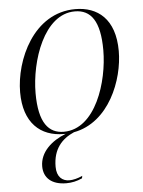

<svg xmlns="http://www.w3.org/2000/svg" viewBox="-55 -590 644 865"><g transform="rotate(-5 267.5 -157.0)"><path d="M218 10C221 10 224 10 226 10C162 35 108 82 108 147C108 199 144 232 210 232C235 232 258 227 282 216L284 205C263 215 241 220 225 220C193 220 168 200 168 154C168 73 209 30 264 6C425 -24 497 -211 497 -341C497 -487 418 -546 318 -546C128 -546 38 -339 38 -194C38 -56 112 10 218 10ZM219 0C151 0 107 -49 107 -184C107 -329 175 -536 315 -536C388 -536 428 -482 428 -351C428 -209 363 0 219 0Z"/></g></svg>

Font: Noto Serif Display Light
Style: Italic
Weight: 300
Italic angle: -12°
Designer: Monotype Design Team
Foundry: Monotype Imaging Inc.
Version: Version 2.009